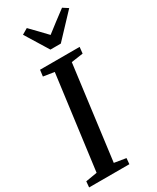

<svg xmlns="http://www.w3.org/2000/svg" viewBox="-247 -1061 921 1128"><g transform="rotate(-30 213.0 -497.0)"><path d="M-0.5 0 3 -39.5 80.5 -52.5 164 -688.5 90 -700 95.5 -743H364L359.5 -700L279.5 -688.5L197 -52.5L276 -39.5L272.5 0ZM207.5 -815 111.5 -971 150.5 -994Q176 -968 201.2 -941.8Q226.5 -915.5 251.5 -889Q285.5 -915.5 320 -941.8Q354.5 -968 389.5 -994L425 -971L278 -815Z"/></g></svg>

Font: Merriweather 28pt Medium
Style: Italic
Weight: 500
Italic angle: -7.8°
Version: Version 2.101